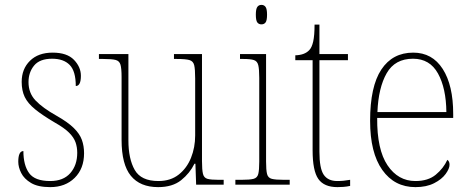

<svg xmlns="http://www.w3.org/2000/svg" viewBox="-20 -758 1930 788"><path d="M186 10Q136 10 107.5 -7Q79 -24 67 -48Q55 -72 55 -94Q55 -138 76 -138Q76 -80 99.5 -47.5Q123 -15 186 -15Q240 -15 268.5 -47.5Q297 -80 297 -131Q297 -154 290 -174Q283 -194 263.5 -213.5Q244 -233 205 -255Q154 -285 124 -309.5Q94 -334 81.5 -360Q69 -386 69 -422Q69 -475 103 -508.5Q137 -542 196 -542Q255 -542 283.5 -512.5Q312 -483 312 -447Q312 -405 291 -405Q291 -466 266 -491.5Q241 -517 194 -517Q143 -517 120 -489Q97 -461 97 -421Q97 -376 126 -345.5Q155 -315 212 -283Q258 -257 282.5 -233Q307 -209 316 -184Q325 -159 325 -129Q325 -66 286.5 -28Q248 10 186 10Z M629 10Q555 10 517 -36.5Q479 -83 479 -184V-442Q479 -477 474.5 -492.5Q470 -508 454.5 -512Q439 -516 404 -516H386V-536H507V-182Q507 -106 533 -60.5Q559 -15 630 -15Q680 -15 713.5 -41.5Q747 -68 764 -110.5Q781 -153 781 -202V-436Q781 -474 777 -490.5Q773 -507 757.5 -511.5Q742 -516 706 -516H694V-536H809V-97Q809 -61 813 -44.5Q817 -28 831.5 -24Q846 -20 877 -20H898V0H785L782 -86H778Q759 -47 723.5 -18.5Q688 10 629 10Z M1053 -658Q1042 -658 1036 -666Q1030 -674 1030 -698Q1030 -721 1036 -729.5Q1042 -738 1053 -738Q1064 -738 1070 -729.5Q1076 -721 1076 -698Q1076 -674 1070 -666Q1064 -658 1053 -658ZM946 0V-20H971Q1005 -20 1020.5 -24Q1036 -28 1040 -44Q1044 -60 1044 -95V-438Q1044 -474 1040 -490.5Q1036 -507 1022 -511.5Q1008 -516 979 -516H965V-536H1072V-95Q1072 -60 1076 -44Q1080 -28 1095.5 -24Q1111 -20 1145 -20H1169V0Z M1365 10Q1310 10 1286.5 -23.5Q1263 -57 1263 -141V-511H1192V-531Q1230 -532 1249 -552Q1260 -563 1265.5 -588Q1271 -613 1271 -657H1291V-536H1408V-511H1291V-135Q1291 -67 1308.5 -41Q1326 -15 1364 -15Q1390 -15 1417 -20V5Q1403 8 1390 9Q1377 10 1365 10Z M1685 10Q1599 10 1549 -60.5Q1499 -131 1499 -262Q1499 -403 1545 -472.5Q1591 -542 1676 -542Q1754 -542 1797 -475Q1840 -408 1840 -290V-274H1528Q1527 -144 1570.5 -79.5Q1614 -15 1685 -15Q1737 -15 1768.5 -41Q1800 -67 1816 -102Q1825 -96 1825 -82Q1825 -66 1809 -44Q1793 -22 1761.5 -6Q1730 10 1685 10ZM1812 -298Q1811 -396 1777.5 -456.5Q1744 -517 1675 -517Q1601 -517 1567 -457.5Q1533 -398 1529 -298Z"/></svg>

Font: Noto Serif Tamil SemiCondensed Thin
Style: Italic
Weight: 100
Width: 4
Italic angle: -12°
Designer: Indian Type Foundry, Tom Grace, and the Monotype Design Team
Foundry: Monotype Imaging Inc.
Version: Version 2.003; ttfautohint (v1.8.4.7-5d5b)